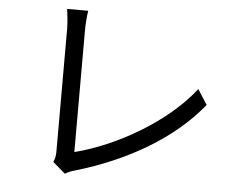

<svg xmlns="http://www.w3.org/2000/svg" viewBox="-53 -808 1106 890"><g transform="rotate(5 500.0 -363.0)"><path d="M280 18C295 8 311 3 322 0C571 -73 777 -196 907 -357L862 -427C738 -266 506 -134 315 -86V-653C315 -682 318 -719 322 -744H224C227 -724 232 -680 232 -653V-81C232 -61 229 -48 222 -32Z"/></g></svg>

Font: Noto Sans CJK TC Regular
Style: Regular
Weight: 400
Designer: Ryoko NISHIZUKA (kana & ideographs); Paul D. Hunt (Latin, Greek & Cyrillic); Wenlong ZHANG (bopomofo); Sandoll Communica
Foundry: Adobe Systems Incorporated
Version: Version 1.001;PS 1.001;hotconv 1.0.78;makeotf.lib2.5.61930